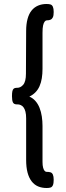

<svg xmlns="http://www.w3.org/2000/svg" viewBox="-20 -782 331 962"><path d="M214 160Q190 160 171 152Q152 144 138.5 126.5Q125 109 118 82.5Q111 56 111 19V-189Q111 -209 107.5 -222.5Q104 -236 98 -244Q92 -252 84 -255.5Q76 -259 69 -259H64Q50 -259 45 -268.5Q40 -278 40 -300Q40 -316 42 -325Q44 -334 49 -338Q54 -342 63 -342H66Q74 -342 81.5 -345.5Q89 -349 96 -357Q103 -365 106.5 -379Q110 -393 110 -413L111 -626Q111 -661 118 -687Q125 -713 138.5 -729.5Q152 -746 171 -754Q190 -762 213 -762Q226 -762 233.5 -759.5Q241 -757 245 -748Q249 -739 249 -722Q249 -704 245 -695.5Q241 -687 233.5 -683.5Q226 -680 214 -680Q209 -680 204 -674Q199 -668 196 -655Q193 -642 193 -618V-437Q193 -412 189.5 -390Q186 -368 178 -350Q170 -332 157 -319Q144 -306 127 -298Q144 -291 157 -276.5Q170 -262 178 -242Q186 -222 189.5 -198.5Q193 -175 193 -151V29Q193 47 196 58Q199 69 203.5 74Q208 79 213 79Q226 79 233.5 81.5Q241 84 245 93Q249 102 249 119Q249 137 245 146Q241 155 233.5 157.5Q226 160 214 160Z"/></svg>

Font: Fredoka Condensed
Style: Regular
Weight: 400
Width: 3
Designer: Ben Nathan
Foundry: Milena B. Brandão, Ben Nathan
Version: Version 2.001